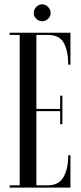

<svg xmlns="http://www.w3.org/2000/svg" viewBox="-20 -848 366 868"><path d="M23.5 0V-10H69V-690H23.5V-700H298.5V-555.5H288.5Q288.5 -616.5 268.8 -653.2Q249 -690 197 -690H144.5V-355.5H252V-415.5H262V-286.5H252V-345.5H144.5V-10H194.5Q246 -10 267.2 -47.5Q288.5 -85 288.5 -146H298.5V0ZM171 -752Q155.5 -752 144 -763Q132.5 -774 132.5 -789.5Q132.5 -805 144 -816.8Q155.5 -828.5 171 -828.5Q185.5 -828.5 197.2 -816.8Q209 -805 209 -789.5Q209 -774 197.2 -763Q185.5 -752 171 -752Z"/></svg>

Font: Imbue 100pt
Style: Regular
Weight: 400
Designer: Tyler Finck
Foundry: Etcetera Type Company
Version: Version 1.102; ttfautohint (v1.8.3)